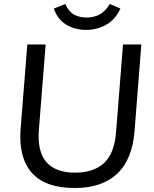

<svg xmlns="http://www.w3.org/2000/svg" viewBox="-20 -935 773 963"><path d="M354 8Q208 8 140.5 -67.5Q73 -143 83 -284L117 -712H209L175 -284Q158 -69 357 -69Q450 -69 502 -117.5Q554 -166 562 -271L597 -712H689L655 -280Q644 -135 567.5 -63.5Q491 8 354 8ZM412 -785Q357 -785 313 -811Q269 -837 250 -892L307 -915Q326 -875 352.5 -861Q379 -847 415 -847Q448 -847 477 -861Q506 -875 531 -915L584 -892Q558 -836 512 -810.5Q466 -785 412 -785Z"/></svg>

Font: Muli Medium
Style: Italic
Weight: 500
Italic angle: -4.541°
Designer: Vernon Adams
Foundry: Vernon Adams
Version: Version 2.100; ttfautohint (v1.8.1.43-b0c9)